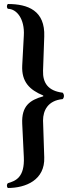

<svg xmlns="http://www.w3.org/2000/svg" viewBox="-20 -726 347 959"><path d="M99 58C104 161 57 178 19 189C13 195 13 207 19 213C109 213 205 173 201 60L195 -124C195 -174 219 -224 293 -231C302 -240 301 -255 293 -263C220 -272 193 -312 195 -373L201 -543C206 -673 120 -706 19 -706C13 -700 13 -688 19 -682C63 -682 104 -632 99 -548L91 -399C87 -317 128 -277 196 -249V-245C129 -226 87 -197 91 -108Z"/></svg>

Font: Libertinus Sans
Style: Bold
Weight: 700
Designer: Philipp H. Poll, Khaled Hosny
Foundry: Caleb Maclennan
Version: Version 7.050;RELEASE